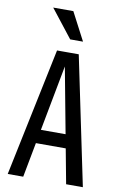

<svg xmlns="http://www.w3.org/2000/svg" viewBox="-102 -1006 666 1062"><g transform="rotate(10 231.0 -475.0)"><path d="M20 0 170 -720H243L107 0ZM348 0 213 -720H292L442 0ZM107 -272H353V-195H107ZM231 -793 108 -950H221L303 -793Z"/></g></svg>

Font: Instrument Sans Condensed Medium
Style: Regular
Weight: 500
Width: 3
Designer: Rodrigo Fuenzalida
Foundry: fragTYPE
Version: Version 1.000;gftools[0.9.28]